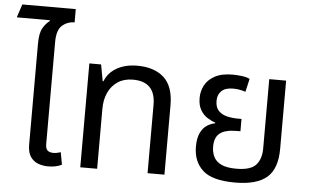

<svg xmlns="http://www.w3.org/2000/svg" viewBox="-68 -912 1630 1009"><g transform="rotate(5 747.0 -408.0)"><path d="M219 10Q192 10 167 1Q142 -8 126 -31Q110 -54 110 -95V-627Q110 -683 125.5 -710Q141 -737 162 -752L161 -756H-13L10 -826H292V-756Q255 -756 227 -732Q199 -708 199 -644V-106Q199 -83 209 -73Q219 -63 241 -63Q250 -63 260 -65Q270 -67 279 -70L291 -5Q272 4 254 7Q236 10 219 10Z M388 0V-548H450L466 -461H470Q487 -506 532 -532Q577 -558 641 -558Q730 -558 781 -512Q832 -466 832 -366V0H743V-361Q743 -483 624 -483Q577 -483 544 -461Q511 -439 494 -401.5Q477 -364 477 -317V0Z M1205 9Q1084 9 1034 -37Q984 -83 984 -161Q984 -207 997.5 -234.5Q1011 -262 1031.5 -275Q1052 -288 1074 -292V-296Q1054 -302 1032 -316Q1010 -330 995.5 -355Q981 -380 981 -418Q981 -453 997 -484Q1013 -515 1049 -535Q1085 -555 1144 -555Q1168 -555 1194 -551.5Q1220 -548 1234 -540L1218 -471Q1207 -475 1189.5 -478.5Q1172 -482 1153 -482Q1111 -482 1091 -462.5Q1071 -443 1071 -411Q1071 -376 1088.5 -358Q1106 -340 1133.5 -333.5Q1161 -327 1191 -327H1210V-262H1191Q1131 -262 1102.5 -240.5Q1074 -219 1074 -169Q1074 -140 1085.5 -116Q1097 -92 1125.5 -78Q1154 -64 1205 -64Q1281 -64 1309 -95.5Q1337 -127 1337 -182V-548H1426V-188Q1426 -83 1372.5 -37Q1319 9 1205 9Z"/></g></svg>

Font: Go Noto Current
Style: Regular
Weight: 400
Designer: Monotype Design Team
Foundry: Monotype Imaging Inc.
Version: Version 2.007; ttfautohint (v1.8) -l 8 -r 50 -G 200 -x 14 -D